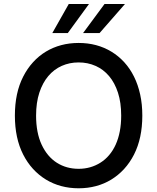

<svg xmlns="http://www.w3.org/2000/svg" viewBox="-20 -958 808 987"><path d="M56.5 -363.6Q56.5 -480.5 99.1 -563.9Q120.4 -605.8 149.9 -638.1Q179.3 -670.5 215.7 -692.5Q252.1 -714.5 294.6 -725.9Q337 -737.2 384.2 -737.2Q478.7 -737.2 552.6 -692.5Q589.5 -670.1 619 -637.8Q648.4 -605.5 669 -563.9Q689.6 -522.4 700.6 -472.1Q711.6 -421.9 711.6 -363.6Q711.6 -247.5 669 -163.7Q647.7 -121.8 618.1 -89.5Q588.4 -57.2 552.2 -35Q516 -12.8 473.5 -1.4Q431.1 9.9 384.2 9.9Q337.4 9.9 294.9 -1.4Q252.5 -12.8 216.1 -35Q179.7 -57.2 150 -89.5Q120.4 -121.8 99.1 -163.7Q56.5 -247.5 56.5 -363.6ZM165.5 -363.6Q165.5 -275.6 194.2 -214.1Q223 -152.7 272.2 -121.4Q321.4 -90.2 384.2 -90.2Q415.5 -90.2 443.5 -98.2Q471.6 -106.2 496.4 -121.8Q521.3 -137.4 541 -160.7Q560.7 -183.9 574.6 -214.3Q588.4 -244.7 595.7 -282.1Q603 -319.6 603 -363.6Q603 -430.4 586.5 -481.4Q570 -532.3 540.7 -566.9Q511.4 -601.6 471.2 -619.3Q431.1 -637.1 384.2 -637.1Q337.4 -637.1 297.4 -619.3Q257.5 -601.6 228.2 -566.9Q198.9 -532.3 182.2 -481.4Q165.5 -430.4 165.5 -363.6ZM517.4 -937.5H622.5L491.8 -788H407ZM333.5 -937.5H437.5L328.5 -788H248.9Z"/></svg>

Font: Inter P Medium
Style: Regular
Weight: 500
Designer: Rasmus Andersson
Foundry: rsms
Version: Version 3.018;git-588b23468